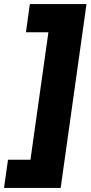

<svg xmlns="http://www.w3.org/2000/svg" viewBox="-48 -720 444 940"><path d="M98.1 -700.2H375.5L249 200.2H-28.3L-8.8 62H101.1L189 -562H79.1Z"/></svg>

Font: Fivo Sans Black
Style: Regular
Weight: 900
Designer: Alexander Slobzheninov
Foundry: Alexander Slobzheninov
Version: 1.0